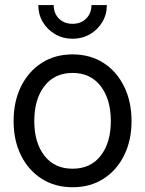

<svg xmlns="http://www.w3.org/2000/svg" viewBox="-20 -748 589 779"><path d="M274.4 11.7Q203.1 11.7 149.2 -22.7Q95.2 -57.1 65.2 -117.7Q35.2 -178.2 35.2 -256.8Q35.2 -335.9 65.2 -397Q95.2 -458 149.2 -492.7Q203.1 -527.3 274.4 -527.3Q346.2 -527.3 399.9 -492.7Q453.6 -458 483.6 -397Q513.7 -335.9 513.7 -256.8Q513.7 -178.2 483.6 -117.7Q453.6 -57.1 399.9 -22.7Q346.2 11.7 274.4 11.7ZM274.4 -63.5Q347.7 -63.5 388.7 -116.5Q429.7 -169.4 429.7 -256.8Q429.7 -345.2 388.4 -398.7Q347.2 -452.1 274.4 -452.1Q201.7 -452.1 160.4 -398.9Q119.1 -345.7 119.1 -256.8Q119.1 -168.9 160.2 -116.2Q201.2 -63.5 274.4 -63.5ZM274.4 -590.8Q235.4 -590.8 203.9 -609.1Q172.4 -627.4 153.8 -658.4Q135.3 -689.5 135.3 -727.5H197.8Q197.8 -693.8 219.2 -672.6Q240.7 -651.4 274.4 -651.4Q308.1 -651.4 329.6 -672.6Q351.1 -693.8 351.1 -727.5H413.6Q413.6 -689.5 395 -658.4Q376.5 -627.4 345 -609.1Q313.5 -590.8 274.4 -590.8Z"/></svg>

Font: Inter Display
Style: Regular
Weight: 400
Designer: Rasmus Andersson
Foundry: rsms
Version: Version 4.001;git-9221beed3